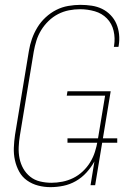

<svg xmlns="http://www.w3.org/2000/svg" viewBox="-20 -763 540 791"><path d="M188 8Q162 8 137 1.5Q112 -5 91.5 -19.5Q71 -34 59 -56Q47 -78 41.5 -103Q36 -128 37 -154.5Q38 -181 42 -208L99 -553Q103 -578 111.5 -602.5Q120 -627 134 -650Q148 -673 168 -691.5Q188 -710 211.5 -722Q235 -734 261 -738.5Q287 -743 311 -743Q335 -743 358 -739.5Q381 -736 400.5 -726.5Q420 -717 435.5 -701Q451 -685 459.5 -665Q468 -645 470.5 -622Q473 -599 469 -575L468 -570H449L450 -575Q455 -606 448 -636Q441 -666 420.5 -687Q400 -708 370.5 -716.5Q341 -725 310 -725Q287 -725 264 -720.5Q241 -716 219.5 -705Q198 -694 180 -676.5Q162 -659 149.5 -638.5Q137 -618 130 -595.5Q123 -573 119 -550L62 -205Q58 -181 57 -157Q56 -133 60.5 -110.5Q65 -88 76 -68.5Q87 -49 104.5 -35Q122 -21 145 -15.5Q168 -10 192 -10Q214 -10 237 -14.5Q260 -19 281.5 -29.5Q303 -40 321 -57Q339 -74 351.5 -94.5Q364 -115 371 -137Q378 -159 382 -182L413 -369H255L258 -387H436L372 0H353L369 -98Q356 -74 336.5 -52.5Q317 -31 292.5 -17Q268 -3 241 2.5Q214 8 188 8ZM463 -175H258V-193H463Z"/></svg>

Font: Iosevka Term Curly Thin
Style: Italic
Weight: 100
Italic angle: -9°
Designer: Belleve Invis
Foundry: Belleve Invis
Version: Version 32.3.0